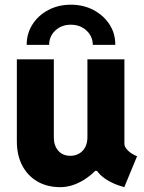

<svg xmlns="http://www.w3.org/2000/svg" viewBox="-20 -773 602 801"><path d="M231.9 7.8Q176.8 7.8 136 -15.9Q95.2 -39.6 72.8 -82.5Q50.3 -125.5 50.3 -183.1V-525.4H204.6V-199.7Q204.6 -165.5 223.1 -144.3Q241.7 -123 273.4 -123Q294.4 -123 310.5 -132.6Q326.7 -142.1 335.7 -159.4Q344.7 -176.8 344.7 -199.7V-525.4H499V-172.9Q499 -159.2 513.9 -144.8Q528.8 -130.4 551.8 -121.1L498.5 7.8Q442.9 -7.3 408.2 -35.4Q373.5 -63.5 373 -95.2L403.8 -60.1H341.3L412.6 -104.5Q379.4 -53.2 330.1 -22.7Q280.8 7.8 231.9 7.8ZM275.4 -753.4Q328.1 -753.4 370.1 -731.2Q412.1 -709 436.8 -671.1Q461.4 -633.3 460.9 -585.9H367.2Q366.7 -621.6 340.6 -645.8Q314.5 -669.9 275.4 -669.9Q236.8 -669.9 210.9 -645.8Q185.1 -621.6 185.1 -585.9H91.3Q91.3 -633.3 115.5 -671.1Q139.6 -709 181.6 -731.2Q223.6 -753.4 275.4 -753.4Z"/></svg>

Font: Reddit Mono ExtraBold
Style: Regular
Weight: 800
Monospace: yes
Designer: Stephen Hutchings
Foundry: Reddit
Version: Version 1.014